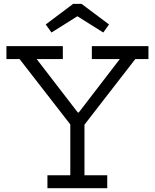

<svg xmlns="http://www.w3.org/2000/svg" viewBox="-20 -996 820 1016"><path d="M696 -683.5 422.5 -330.5H357.5L83.5 -683.5H14V-752H312.5V-683.5H174L413 -373L353 -401H426L375.5 -373L614 -683.5H466V-752H765.5V-683.5ZM427 -386V-68.5H547.5V0H231V-68.5H352V-386ZM411.5 -975.5 557 -866.5 526.5 -824 389.5 -910 252.5 -824 222 -866.5 367 -975.5Z"/></svg>

Font: Hepta Slab ExtraLight
Style: Regular
Weight: 400
Version: Version 1.102